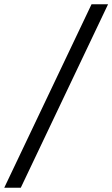

<svg xmlns="http://www.w3.org/2000/svg" viewBox="-102 -831 530 906"><path d="M330 -811H408L-4 55H-82Z"/></svg>

Font: Krub Medium
Style: Italic
Weight: 500
Italic angle: -8°
Designer: Ekaluck Peanpanawate
Foundry: Cadson Demak Co.,Ltd.
Version: Version 1.000; ttfautohint (v1.6)